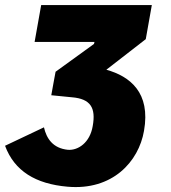

<svg xmlns="http://www.w3.org/2000/svg" viewBox="-58 -540 678 760"><path d="M154 -213 145 -163 226 -155C301 -149 322 -113 309 -41C298 25 251 56 211 53C151 47 126 8 116 -36L-38 37C-1 137 83 188 209 199C387 215 491 100 512 -22C539 -174 456 -238 363 -264L519 -385L543 -520H105L79 -374H316L314 -366L162 -256Z"/></svg>

Font: Fixel Display Black
Style: Italic
Weight: 900
Italic angle: -10°
Designer: AlfaBravo + MacPaw
Foundry: Kyrylo Tkachov, Marchela Mozhyna, Serhii Makarenko, Maria Weinstein, Zakhar Kryvoshyya
Version: Version 1.210;Glyphs 3.2 (3217)